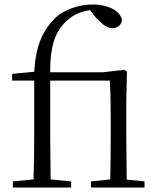

<svg xmlns="http://www.w3.org/2000/svg" viewBox="-20 -833 707 853"><path d="M468 0H622V-27L543 -35L541 -227V-379L544 -515L532 -523L438 -512H203C202 -626 225 -685 262 -726C292 -760 332 -782 380 -788L408 -752C436 -723 457 -708 479 -708C504 -708 520 -724 522 -744C515 -784 462 -813 392 -813C331 -813 265 -791 225 -753C170 -697 139 -632 132 -514L34 -505V-475H132V-227C132 -164 131 -99 129 -36L37 -27V0H296V-27L205 -36L203 -227V-475H468C471 -421 472 -366 472 -291V-227C472 -173 471 -91 470 -36L384 -27V0Z"/></svg>

Font: Source Han Serif CN Light
Style: Regular
Weight: 300
Designer: Ryoko NISHIZUKA 西塚涼子 (kana & ideographs); Frank Grießhammer (Latin, Greek & Cyrillic); Wenlong ZHANG 张文龙 (bopomofo); San
Foundry: Adobe
Version: Version 2.003;hotconv 1.1.1;makeotfexe 2.6.0